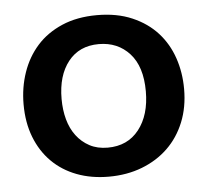

<svg xmlns="http://www.w3.org/2000/svg" viewBox="-41 -502 601 556"><g transform="rotate(-5 259.5 -224.5)"><path d="M493 -224Q493 -171 475.5 -128Q458 -85 426.5 -54.5Q395 -24 351 -7Q307 10 254 10Q203 10 161 -6Q119 -22 89 -52Q59 -82 42.5 -124.5Q26 -167 26 -220Q26 -269 41 -312.5Q56 -356 85 -388.5Q114 -421 158 -440Q202 -459 260 -459Q318 -459 362 -440Q406 -421 435 -389Q464 -357 478.5 -314.5Q493 -272 493 -224ZM382 -227Q382 -299 347.5 -337Q313 -375 258 -375Q201 -375 169 -334.5Q137 -294 137 -226Q137 -194 144.5 -166.5Q152 -139 167.5 -118.5Q183 -98 205.5 -86Q228 -74 258 -74Q316 -74 349 -116Q382 -158 382 -227Z"/></g></svg>

Font: Zilla Slab SemiBold
Style: Regular
Weight: 600
Designer: Typotheque.com
Foundry: Typotheque type foundry
Version: Version 1.1; 2017